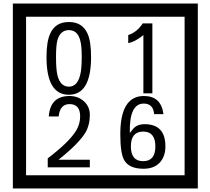

<svg xmlns="http://www.w3.org/2000/svg" viewBox="-20 -980 1195 1090"><path d="M1103 90H53V-960H1103ZM1028 15V-885H128V15ZM497 -656Q497 -442 371 -442Q244 -442 244 -656Q244 -744 265 -789Q294 -855 371 -855Q448 -855 477 -789Q497 -745 497 -656ZM444 -656Q444 -723 435 -752Q420 -809 371 -809Q322 -809 306 -752Q298 -723 298 -656Q298 -587 306 -553Q322 -488 371 -488Q419 -488 435 -554Q444 -587 444 -656ZM845 -450H794V-781Q748 -743 708 -735V-781Q759 -798 790 -847H845ZM490 -30H251V-81Q372 -173 412 -238Q435 -276 435 -319Q435 -389 375 -389Q320 -389 313 -319H257Q265 -435 375 -435Q423 -435 456.5 -405Q490 -375 490 -327Q490 -271 466 -229Q428 -165 312 -73H490ZM919 -149Q919 -91 886.5 -56.5Q854 -22 795 -22Q711 -22 684 -73Q663 -111 663 -219Q663 -435 797 -435Q895 -435 908 -332H855Q850 -392 796 -392Q713 -392 717 -225Q738 -253 748 -260Q768 -275 801 -275Q919 -275 919 -149ZM862 -149Q862 -233 793 -233Q723 -233 723 -149Q723 -65 793 -65Q862 -65 862 -149Z"/></svg>

Font: Unicode BMP Fallback SIL
Style: Regular
Weight: 400
Foundry: NRSI, SIL International
Version: Version 5.1 Based on Unicode 5.1